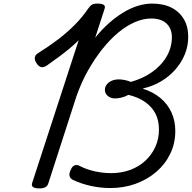

<svg xmlns="http://www.w3.org/2000/svg" viewBox="-20 -1035 1068 1069"><path d="M594 12Q540 12 485.5 0Q431 -12 387 -33Q370 -41 367 -56.5Q364 -72 376 -94Q384 -111 397 -115Q410 -119 426 -110Q460 -92 506.5 -81.5Q553 -71 599 -71Q655 -71 703.5 -88.5Q752 -106 788 -139Q824 -172 844.5 -216.5Q865 -261 865 -314Q865 -364 846 -401.5Q827 -439 789.5 -466Q752 -493 695 -507Q678 -497 657.5 -492Q637 -487 621 -487Q596 -487 580 -501Q564 -515 564 -534Q564 -551 574.5 -564.5Q585 -578 602.5 -585.5Q620 -593 642 -593Q657 -593 674.5 -589.5Q692 -586 708 -579Q748 -590 783.5 -608Q819 -626 847 -649.5Q875 -673 895.5 -701.5Q916 -730 926.5 -762Q937 -794 937 -828Q937 -859 924 -882.5Q911 -906 885.5 -919Q860 -932 821 -932Q778 -932 731.5 -912Q685 -892 639 -854Q593 -816 550 -762Q507 -708 469.5 -641.5Q432 -575 405 -497L249 -14Q245 0 233 7Q221 14 198 14Q176 14 165 7Q154 0 159 -16L418 -811Q393 -786 365 -763Q337 -740 306.5 -717.5Q276 -695 242 -671Q221 -657 207 -662Q193 -667 182 -685Q172 -701 174 -715.5Q176 -730 195 -741Q254 -778 304.5 -816.5Q355 -855 397 -897.5Q439 -940 470 -986Q482 -1003 492 -1009Q502 -1015 524 -1015Q547 -1015 557.5 -1008Q568 -1001 562 -985L510 -825Q547 -871 586.5 -906Q626 -941 666.5 -965.5Q707 -990 747.5 -1002.5Q788 -1015 827 -1015Q890 -1015 934.5 -992.5Q979 -970 1003.5 -928.5Q1028 -887 1028 -830Q1028 -779 1009 -732.5Q990 -686 956 -647.5Q922 -609 876.5 -582Q831 -555 778 -543L776 -541Q833 -523 873.5 -489Q914 -455 935 -408.5Q956 -362 956 -306Q956 -237 928 -179Q900 -121 850 -78Q800 -35 734.5 -11.5Q669 12 594 12Z"/></svg>

Font: Playwrite US Trad
Style: Regular
Weight: 400
Designer: Veronika Burian, José Scaglione
Foundry: TypeTogether
Version: Version 1.002